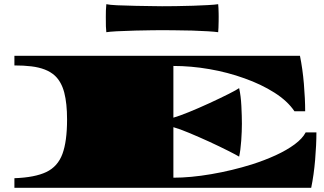

<svg xmlns="http://www.w3.org/2000/svg" viewBox="-20 -897 1549 917"><path d="M48.8 0V-45.9Q146.5 -49.3 201.2 -75.4Q255.9 -101.6 278.1 -161.6Q300.3 -221.7 300.3 -326.2Q300.3 -403.3 286.9 -454.8Q273.4 -506.3 242.2 -535.6Q221.7 -554.2 193.8 -564.9Q166 -575.7 129.9 -580.1Q93.8 -584.5 48.8 -584.5V-630.4H1412.6Q1425.3 -568.8 1431.4 -496.6Q1437.5 -424.3 1437.5 -365.7H1386.2Q1353.5 -414.6 1290.5 -454.6Q1227.5 -494.6 1147.5 -522.9Q1067.4 -551.8 980 -566.9Q892.6 -582 808.1 -582V-335Q835.4 -342.8 881.3 -361.3Q927.2 -379.9 981.4 -404.8Q1035.2 -429.7 1072.8 -448.7Q1110.4 -467.8 1122.1 -476.1Q1130.4 -439.5 1132.8 -390.9Q1135.3 -342.3 1135.3 -305.7Q1135.3 -270.5 1132.1 -224.9Q1128.9 -179.2 1122.1 -148.9Q1109.4 -156.7 1070.3 -176.5Q1031.2 -196.3 979.5 -220.2Q930.2 -242.7 883.5 -262.2Q836.9 -281.7 808.1 -289.6V-48.3Q890.1 -48.3 988.8 -65.2Q1087.4 -82 1183.1 -111.8Q1244.1 -131.3 1296.9 -155.5Q1349.6 -179.7 1387.2 -207.5Q1424.8 -235.4 1439.9 -264.6H1491.2Q1491.2 -206.1 1485.1 -133.8Q1479 -61.5 1466.3 0ZM487.8 -743.2Q486.3 -755.9 485.8 -771Q485.4 -786.1 485.4 -817.4Q485.4 -829.6 485.8 -846.9Q486.3 -864.3 487.8 -877Q503.4 -873.5 539.6 -871.8Q575.7 -870.1 628.9 -869.1Q674.8 -868.7 704.8 -867.9Q734.9 -867.2 753.9 -867.2Q775.4 -867.2 818.8 -867.7Q862.3 -868.2 902.3 -869.6Q935.5 -870.6 971.4 -872.6Q1007.3 -874.5 1022 -877Q1022.9 -871.1 1023.4 -858.6Q1023.9 -846.2 1024.2 -834.2Q1024.4 -822.3 1024.4 -817.4Q1024.4 -811 1024.2 -795.4Q1023.9 -779.8 1023.4 -764.6Q1022.9 -749.5 1022 -743.2Q1005.9 -745.6 972.9 -747.6Q939.9 -749.5 897.9 -751Q855.5 -752 812.7 -752.4Q770 -752.9 753.9 -752.9Q735.8 -752.9 702.9 -752.4Q669.9 -752 627.9 -751Q570.8 -749.5 536.6 -747.6Q502.4 -745.6 487.8 -743.2Z"/></svg>

Font: Asset
Style: Regular
Weight: 400
Version: Version 1.003; ttfautohint (v1.8.4.7-5d5b)